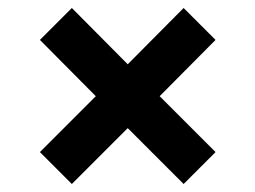

<svg xmlns="http://www.w3.org/2000/svg" viewBox="-20 -570 640 481"><path d="M160 -109 80 -189 220 -329 80 -470 160 -550 300 -409 440 -550 520 -470 380 -329 520 -189 440 -109 300 -249Z"/></svg>

Font: Source Code Pro ExtraLight Black
Style: Italic
Weight: 900
Italic angle: -11°
Monospace: yes
Version: Version 1.016;hotconv 1.0.116;makeotfexe 2.5.65601